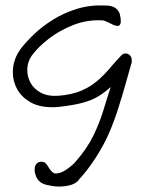

<svg xmlns="http://www.w3.org/2000/svg" viewBox="-20 -401 563 704"><path d="M197 283Q184 283 171.5 281Q159 279 147 276Q126 270 116.5 254Q107 238 107 221Q107 207 114 199.5Q121 192 131 192Q134 192 136.5 192.5Q139 193 142 194Q149 197 158.5 213Q168 229 178 234Q181 235 186 235Q203 235 224.5 220Q246 205 257 192Q300 143 323 95Q346 47 359.5 2Q373 -43 386 -82Q364 -62 340 -47.5Q316 -33 282.5 -24Q249 -15 195 -9Q188 -8 182 -8Q176 -8 170 -8Q123 -8 91 -26.5Q59 -45 43 -74Q27 -103 27 -136Q27 -185 59 -226Q78 -250 107 -277.5Q136 -305 174.5 -329Q213 -353 260.5 -368Q308 -383 363 -381Q391 -381 403.5 -371.5Q416 -362 419.5 -348.5Q423 -335 423 -321Q422 -306 411 -306Q402 -306 389 -313Q376 -320 360 -326Q302 -330 250.5 -310Q199 -290 159.5 -259.5Q120 -229 98 -199Q80 -175 80 -143Q80 -119 92.5 -96.5Q105 -74 131 -60.5Q157 -47 196 -50Q244 -54 277 -68Q310 -82 335 -103Q360 -124 381 -149Q402 -174 426 -199Q432 -205 441 -205Q449 -205 456 -198.5Q463 -192 463 -180Q463 -177 463 -173.5Q463 -170 461 -166Q454 -141 442 -98.5Q430 -56 414.5 -6.5Q399 43 379 89Q358 136 328.5 181Q299 226 268 259H269Q258 272 238.5 277.5Q219 283 197 283Z"/></svg>

Font: Grape Nuts
Style: Regular
Weight: 400
Designer: Robert E. Leuschke
Foundry: Robert E. Leuschke
Version: Version 1.010; ttfautohint (v1.8.3)